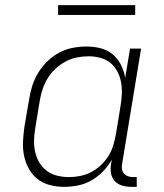

<svg xmlns="http://www.w3.org/2000/svg" viewBox="-20 -719 640 747"><path d="M229 8Q201 8 174 1Q147 -6 126 -22.5Q105 -39 92 -63Q79 -87 73.5 -113.5Q68 -140 69.5 -168.5Q71 -197 75 -226L94 -336Q98 -362 106.5 -388Q115 -414 130 -438Q145 -462 166 -482Q187 -502 212 -515Q237 -528 263.5 -533Q290 -538 317 -538Q346 -538 372.5 -531Q399 -524 419 -507Q439 -490 451 -466Q463 -442 467 -416L486 -530H529L455 -81Q453 -71 454.5 -61Q456 -51 462 -44Q468 -37 477.5 -33.5Q487 -30 497 -30H512V8H491Q473 8 455.5 3Q438 -2 426.5 -14.5Q415 -27 412 -45Q409 -63 412 -81L415 -98Q401 -73 380.5 -52Q360 -31 335.5 -17Q311 -3 283.5 2.5Q256 8 229 8Q229 8 229 8Q229 8 229 8ZM249 -30Q270 -30 292.5 -34.5Q315 -39 335 -49.5Q355 -60 372.5 -76.5Q390 -93 402 -112.5Q414 -132 420.5 -153.5Q427 -175 431 -197L449 -307Q453 -330 454 -353.5Q455 -377 451 -399Q447 -421 436.5 -441Q426 -461 409.5 -474.5Q393 -488 370.5 -494Q348 -500 325 -500Q302 -500 279.5 -495.5Q257 -491 236 -480Q215 -469 197 -452.5Q179 -436 166.5 -416Q154 -396 146.5 -374Q139 -352 135 -329L117 -219Q113 -196 112.5 -172.5Q112 -149 117 -127Q122 -105 133.5 -86Q145 -67 162.5 -54Q180 -41 202.5 -35.5Q225 -30 249 -30ZM506 -661H206V-699H506Z"/></svg>

Font: Iosevka Slab XLtEx
Style: Italic
Weight: 200
Width: 7
Italic angle: -9°
Monospace: yes
Designer: Belleve Invis
Foundry: Belleve Invis
Version: Version 11.1.0; ttfautohint (v1.8.3)